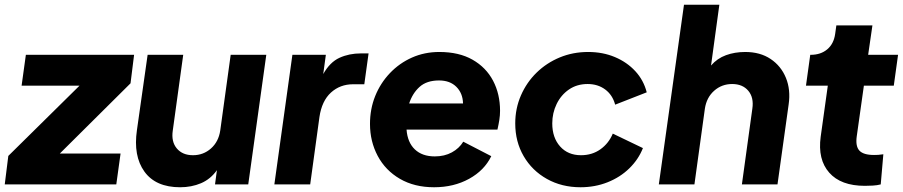

<svg xmlns="http://www.w3.org/2000/svg" viewBox="-46 -777 3804 809"><path d="M-26 0 -11 -120 289 -416H45L63 -546H519L504 -426L206 -130H462L444 0Z M713 12Q610 12 562.5 -54Q515 -120 531 -229L576 -546H726L682 -227Q675 -180 699 -151.5Q723 -123 767 -123Q811 -123 843 -151.5Q875 -180 882 -227L926 -546H1076L1000 0H860L868 -60Q841 -22 801 -5Q761 12 713 12Z M1110 0 1186 -546H1327L1316 -465Q1344 -515 1384.5 -533.5Q1425 -552 1475 -552H1507L1489 -422H1442Q1387 -422 1348.5 -387Q1310 -352 1300 -284L1261 0Z M1783 12Q1700 12 1639 -23.5Q1578 -59 1545.5 -120Q1513 -181 1513 -255Q1513 -318 1535 -372.5Q1557 -427 1597 -469Q1637 -511 1690 -534.5Q1743 -558 1805 -558Q1888 -558 1945 -525.5Q2002 -493 2031.5 -437Q2061 -381 2061 -310Q2061 -291 2058 -272Q2055 -253 2050 -231H1667Q1671 -177 1702 -147.5Q1733 -118 1786 -118Q1827 -118 1858 -135Q1889 -152 1906 -180L2024 -119Q1995 -59 1930.5 -23.5Q1866 12 1783 12ZM1804 -438Q1752 -438 1722 -411Q1692 -384 1678 -341H1905Q1904 -384 1877 -411Q1850 -438 1804 -438Z M2400 12Q2321 12 2258.5 -23Q2196 -58 2160.5 -119Q2125 -180 2125 -257Q2125 -320 2149 -375Q2173 -430 2215 -471Q2257 -512 2312.5 -535Q2368 -558 2432 -558Q2494 -558 2545 -536.5Q2596 -515 2631 -477Q2666 -439 2679 -388L2546 -336Q2535 -377 2504 -400Q2473 -423 2430 -423Q2385 -423 2351.5 -400Q2318 -377 2299.5 -339Q2281 -301 2281 -257Q2281 -197 2314 -160Q2347 -123 2402 -123Q2449 -123 2484 -148Q2519 -173 2536 -214L2663 -153Q2644 -105 2605.5 -67.5Q2567 -30 2514 -9Q2461 12 2400 12Z M2730 0 2836 -757H2985L2950 -501Q2976 -531 3013 -544.5Q3050 -558 3094 -558Q3157 -558 3201 -528.5Q3245 -499 3265.5 -449Q3286 -399 3277 -337L3230 0H3080L3124 -319Q3131 -366 3107 -394.5Q3083 -423 3039 -423Q2995 -423 2963 -394.5Q2931 -366 2924 -319L2880 0Z M3598 6Q3497 6 3448 -49.5Q3399 -105 3412 -201L3442 -416H3350L3368 -546H3370Q3412 -546 3439.5 -569Q3467 -592 3473 -634L3478 -670H3630L3612 -546H3738L3720 -416H3594L3564 -203Q3558 -161 3575 -142.5Q3592 -124 3637 -124Q3646 -124 3654.5 -124.5Q3663 -125 3676 -127L3665 0Q3650 4 3631.5 5Q3613 6 3598 6Z"/></svg>

Font: Plus Jakarta Sans ExtraBold
Style: Italic
Weight: 800
Italic angle: -8°
Designer: Gumpita Rahayu
Foundry: Tokotype
Version: Version 2.071; ttfautohint (v1.8.4.7-5d5b);gftools[0.9.29]